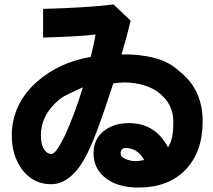

<svg xmlns="http://www.w3.org/2000/svg" viewBox="-20 -724 960 864"><path d="M568 -631Q553 -567 527 -479Q606 -481 674 -463.5Q742 -446 785 -405Q892 -323 892 -178Q892 -40 814 41Q736 120 603 120Q517 120 463 83Q401 40 401 -34Q401 -98 446.5 -134Q492 -170 560 -170Q679 -170 736 -61Q748 -79 754 -105.5Q760 -132 760 -176Q760 -255 697 -305Q669 -328 627 -340.5Q585 -353 539 -353Q522 -353 490 -349Q415 -117 375 -38Q341 33 299 69Q257 105 210 105Q134 105 84 45Q33 -20 33 -115Q33 -183 61 -244Q89 -305 145 -355Q244 -443 388 -468Q398 -506 406 -546L410 -569Q346 -560 174 -555V-684Q368 -689 491 -704ZM324 -318Q288 -302 268 -290.5Q248 -279 227 -258Q164 -195 164 -116Q164 -71 180 -50Q193 -31 212 -31Q232 -31 273 -116Q295 -165 313 -212.5Q331 -260 353 -331ZM546 -58Q523 -58 523 -34Q523 -17 545.5 -8Q568 1 589 1Q601 1 612.5 -1Q624 -3 629 -4Q598 -58 546 -58Z"/></svg>

Font: BM Euljiro oraeorae
Style: Regular
Weight: 400
Designer: Bongjin Kim; Bomjun Kim; Myungsoo Han; Hyesun Chae; Mikyoung Jeong; Wujin Sim; Minjae Kang; Suwha Jang;
Foundry: Sandoll Inc.
Version: Version 1.000;hotconv 1.0.109;makeexe 2.5.65596